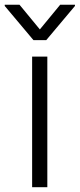

<svg xmlns="http://www.w3.org/2000/svg" viewBox="-50 -782 333 802"><path d="M84.2 0H147.7V-545.5H84.2ZM31.6 -762.1H-30.2V-757.1L89.8 -614.3H143.1L263.1 -757.1V-762.1H201.3L116.5 -659.1Z"/></svg>

Font: Karasuma Gothic
Style: Light
Weight: 300
Designer: Rasmus Andersson / Ryoko Nishizuka
Foundry: rsms
Version: Version 1.00